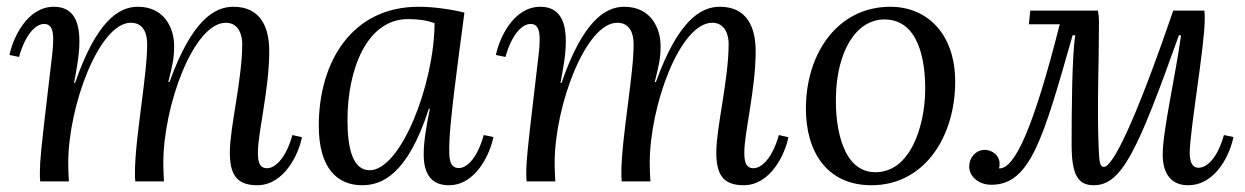

<svg xmlns="http://www.w3.org/2000/svg" viewBox="-20 -531 3643 562"><path d="M472.7 -291C484.9 -340.8 489.7 -358.9 489.7 -397C489.7 -445.8 463.4 -511.2 383.3 -511.2C328.1 -511.2 262.7 -470.2 199.7 -288.1H196.8C210 -360.8 243.7 -511.2 137.7 -511.2C58.1 -511.2 17.1 -417 7.8 -370.1L35.6 -364.3C55.7 -435.1 86.9 -460.9 108.9 -460.9C131.8 -460.9 135.7 -439.9 135.7 -416C135.7 -386.2 133.8 -382.3 115.7 -226.1C101.1 -100.1 96.7 -60.1 96.7 -25.9C96.7 -15.1 96.7 -8.8 97.7 0H181.6C180.7 -17.1 179.7 -33.2 179.7 -53.2C179.7 -222.2 271 -464.4 362.8 -464.4C401.9 -464.4 409.7 -430.2 410.6 -407.2C413.1 -323.2 375 -127 375 -25.9C375 -15.1 375 -8.8 376 0H460C459 -17.1 458 -33.2 458 -53.2C458 -222.2 546.9 -464.4 641.1 -464.4C679.7 -464.4 689 -426.3 689 -403.3C689 -297.4 652.8 -158.7 652.8 -85.4C652.8 -23.4 669.9 11.2 732.9 11.2C813 11.2 855 -82.5 863.8 -129.4L835.9 -135.7C815.9 -64.5 783.7 -38.6 761.7 -38.6C737.8 -38.6 734.9 -60.5 734.9 -85.4C734.9 -142.6 768.1 -270.5 768.1 -381.3C768.1 -450.7 743.2 -511.2 663.1 -511.2C608.4 -511.2 542 -473.1 476.1 -291Z M1238.3 -212.9C1228 -163.1 1220.2 -116.7 1220.2 -79.1C1220.2 -24.9 1240.2 11.2 1293.9 11.2C1374 11.2 1415 -83 1424.3 -129.9L1396 -135.7C1376 -64.9 1345.2 -39.1 1323.2 -39.1C1293.9 -39.1 1294.9 -71.8 1294.9 -99.1C1294.9 -164.1 1318.4 -335 1339.4 -494.1C1295.9 -504.9 1245.1 -511.2 1205.1 -511.2C1010.3 -511.2 913.1 -350.1 913.1 -163.1C913.1 -37.1 968.3 11.2 1040 11.2C1095.2 11.2 1171.9 -16.1 1235.4 -212.9ZM1174.3 -475.1C1205.1 -475.1 1231.9 -471.2 1252 -462.9C1251 -284.2 1153.3 -32.7 1062 -32.7C1013.2 -32.7 997.1 -94.7 997.1 -179.7C997.1 -326.7 1053.2 -475.1 1174.3 -475.1Z M1896.5 -291C1908.7 -340.8 1913.6 -358.9 1913.6 -397C1913.6 -445.8 1887.2 -511.2 1807.1 -511.2C1752 -511.2 1686.5 -470.2 1623.5 -288.1H1620.6C1633.8 -360.8 1667.5 -511.2 1561.5 -511.2C1481.9 -511.2 1440.9 -417 1431.6 -370.1L1459.5 -364.3C1479.5 -435.1 1510.7 -460.9 1532.7 -460.9C1555.7 -460.9 1559.6 -439.9 1559.6 -416C1559.6 -386.2 1557.6 -382.3 1539.6 -226.1C1524.9 -100.1 1520.5 -60.1 1520.5 -25.9C1520.5 -15.1 1520.5 -8.8 1521.5 0H1605.5C1604.5 -17.1 1603.5 -33.2 1603.5 -53.2C1603.5 -222.2 1694.8 -464.4 1786.6 -464.4C1825.7 -464.4 1833.5 -430.2 1834.5 -407.2C1836.9 -323.2 1798.8 -127 1798.8 -25.9C1798.8 -15.1 1798.8 -8.8 1799.8 0H1883.8C1882.8 -17.1 1881.8 -33.2 1881.8 -53.2C1881.8 -222.2 1970.7 -464.4 2064.9 -464.4C2103.5 -464.4 2112.8 -426.3 2112.8 -403.3C2112.8 -297.4 2076.7 -158.7 2076.7 -85.4C2076.7 -23.4 2093.8 11.2 2156.7 11.2C2236.8 11.2 2278.8 -82.5 2287.6 -129.4L2259.8 -135.7C2239.7 -64.5 2207.5 -38.6 2185.5 -38.6C2161.6 -38.6 2158.7 -60.5 2158.7 -85.4C2158.7 -142.6 2191.9 -270.5 2191.9 -381.3C2191.9 -450.7 2167 -511.2 2086.9 -511.2C2032.2 -511.2 1965.8 -473.1 1899.9 -291Z M2585.9 -511.2C2432.1 -511.2 2338.9 -375 2338.9 -212.9C2338.9 -88.9 2398.9 11.2 2530.8 11.2C2686 11.2 2775.9 -130.9 2775.9 -292C2775.9 -432.1 2693.8 -511.2 2585.9 -511.2ZM2570.8 -474.1C2668.9 -472.2 2689.9 -355 2688 -261.2C2686 -164.1 2646 -24.9 2540 -26.9C2447.8 -28.8 2424.8 -153.8 2426.8 -246.1C2428.7 -374 2481.9 -475.1 2570.8 -474.1Z M3562.5 -135.7C3542.5 -64.9 3511.2 -40 3488.3 -40C3468.3 -40 3462.4 -60.1 3462.4 -84C3462.4 -146 3506.3 -397.9 3506.3 -474.1C3506.3 -484.9 3506.3 -491.2 3505.4 -500H3414.1C3298.8 -163.1 3235.8 -42.5 3211.4 -42.5C3199.2 -42.5 3197.8 -55.7 3195.8 -99.6C3190.9 -221.7 3196.8 -342.3 3196.8 -466.3C3196.8 -477.5 3195.8 -488.8 3193.8 -500H2995.6L2991.7 -460H3082C3004.4 -153.3 2949.2 -35.2 2904.3 -38.1C2905.3 -42 2905.8 -45.9 2905.8 -52.7C2905.8 -75.7 2884.3 -92.3 2862.8 -92.3C2835.4 -92.3 2816.9 -68.8 2816.9 -43.9C2816.9 -14.6 2844.2 9.8 2881.8 9.8C2995.6 9.8 3033.2 -124 3119.6 -427.7H3127.4C3117.7 -368.2 3116.7 -203.6 3116.7 -109.4C3116.7 -21 3133.8 11.2 3181.6 11.2C3263.7 11.2 3310.5 -90.8 3430.7 -427.7H3437C3422.4 -317.9 3383.3 -147.9 3383.3 -79.1C3383.3 -24.9 3406.2 11.2 3457.5 11.2C3540.5 11.2 3581.5 -83 3590.3 -129.9Z"/></svg>

Font: Lora Italic
Style: Regular
Weight: 400
Italic angle: -3°
Designer: Olga Karpushina, Alexei Vanyashin
Foundry: Cyreal
Version: Version 1.011;PS 001.011;hotconv 1.0.70;makeotf.lib2.5.58329